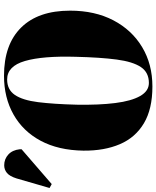

<svg xmlns="http://www.w3.org/2000/svg" viewBox="-75 -856 799 982"><g transform="rotate(-90 325.0 -365.5)"><path d="M45 -339Q47 -467 95.5 -557.5Q144 -648 230 -696.5Q316 -745 428 -745Q588 -745 674.5 -657.5Q761 -570 761 -407Q761 -280 711.5 -185.5Q662 -91 574.5 -38.5Q487 14 373 14Q258 14 185 -29.5Q112 -73 78 -152.5Q44 -232 45 -339ZM280 -372Q278 -259 288.5 -176Q299 -93 324.5 -48.5Q350 -4 391 -4Q445 -4 472.5 -45Q500 -86 511 -169Q522 -252 525 -378Q530 -547 503.5 -638Q477 -729 409 -729Q357 -729 330 -689.5Q303 -650 293 -570.5Q283 -491 280 -372ZM-126 -501 -146 -512 -97 -681Q-86 -716 -69 -730Q-52 -744 -30 -744Q2 -744 25 -723Q48 -702 52 -665V-655Z"/></g></svg>

Font: Literata 72pt Black
Style: Italic
Weight: 900
Italic angle: -2°
Designer: Latin by Veronika Burian and Jose Scaglione. Greek by Irene Vlachou. Cyrillic by Vera Evstafieva
Foundry: TypeTogether
Version: Version 3.002